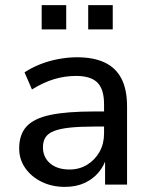

<svg xmlns="http://www.w3.org/2000/svg" viewBox="-20 -722 591 751"><path d="M234 9Q183 9 142.5 -11Q102 -31 78.5 -65Q55 -99 55 -141Q55 -196 84 -227.5Q113 -259 177 -272.5Q241 -286 349 -286H401V-227H351Q294 -227 255 -223Q216 -219 192.5 -210Q169 -201 158.5 -185.5Q148 -170 148 -146Q148 -107 176 -83Q204 -59 252 -59Q291 -59 321.5 -78Q352 -97 369.5 -128.5Q387 -160 387 -200V-314Q387 -373 361 -399Q335 -425 277 -425Q234 -425 192 -412.5Q150 -400 105 -372L76 -439Q103 -457 137 -470.5Q171 -484 208.5 -491Q246 -498 281 -498Q346 -498 389.5 -477.5Q433 -457 455 -414.5Q477 -372 477 -305V0H391V-110H398Q388 -74 365.5 -47.5Q343 -21 310 -6Q277 9 234 9ZM325 -607V-702H421V-607ZM143 -607V-702H239V-607Z"/></svg>

Font: Nunito Sans 12pt ExtraLight 11pt Medium
Style: Regular
Weight: 500
Version: Version 3.101;gftools[0.9.27]